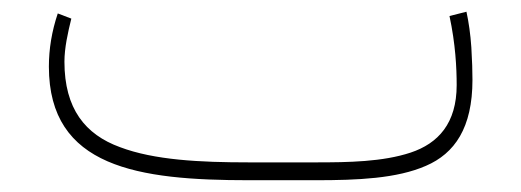

<svg xmlns="http://www.w3.org/2000/svg" viewBox="-20 -306 885 326"><path d="M516.1 0C587.9 0 653.8 -2.9 703.1 -24.4C752 -45.4 782.2 -88.9 782.2 -170.4C782.2 -184.6 781.7 -203.1 780.3 -225.6C778.8 -248 775.9 -268.1 772 -286.1L743.2 -278.8C753.4 -231.4 755.4 -190.4 755.4 -161.6C755.4 -96.7 724.1 -62.5 677.2 -46.9C629.9 -31.2 571.3 -30.3 516.6 -30.3H402.8C319.3 -30.3 241.7 -34.2 183.6 -56.2C125 -77.6 89.4 -121.1 89.4 -201.2C89.4 -224.6 95.2 -250.5 101.1 -274.4L78.1 -283.2C67.9 -252.9 63 -222.7 63 -192.9C63 -21.5 214.8 0 402.8 0Z"/></svg>

Font: Vazirmatn Thin
Style: Regular
Weight: 100
Designer: Saber Rastikerdar
Foundry: Saber Rastikerdar
Version: Version 33.003